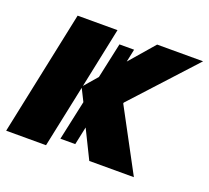

<svg xmlns="http://www.w3.org/2000/svg" viewBox="-102 -677 873 801"><g transform="rotate(20 334.5 -276.5)"><path d="M-2 0H175L233 -276L260 -222L222 -46H288L305 -126L367 0H565L418 -274L419 -278L671 -553H467L372 -443L384 -500H319L285 -343L235 -285L291 -553H114Z"/></g></svg>

Font: Noto Sans UI SemiCondensed Black
Style: Italic
Weight: 900
Width: 4
Italic angle: -372°
Designer: Monotype Design Team
Foundry: Monotype Imaging Inc.
Version: Version 1.901